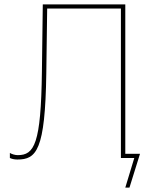

<svg xmlns="http://www.w3.org/2000/svg" viewBox="-20 -720 703 875"><path d="M59 7C146 7 186 -34 191 -386L195 -681H531V0H592L551 135H570L618 -19H551V-700H175L171 -394C167 -63 136 -13 61 -13C49 -13 35 -17 25 -23V0C33 4 45 7 59 7Z"/></svg>

Font: Fixel Text Thin
Style: Regular
Weight: 100
Width: 4
Designer: AlfaBravo + MacPaw
Foundry: Kyrylo Tkachov, Marchela Mozhyna, Serhii Makarenko, Maria Weinstein, Zakhar Kryvoshyya
Version: Version 1.211